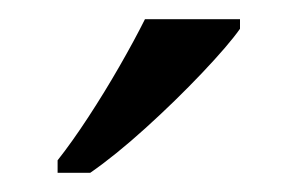

<svg xmlns="http://www.w3.org/2000/svg" viewBox="-20 -786 310 200"><path d="M40 -619Q55 -638 72 -664Q89 -690 104.5 -717Q120 -744 131 -766H230V-756Q218 -739 190.5 -710Q163 -681 131.5 -652.5Q100 -624 74 -606H40Z"/></svg>

Font: Noto Serif Hentaigana
Style: Regular
Weight: 400
Designer: Kazuhiro Yamada
Foundry: nipponia
Version: Version 1.000; ttfautohint (v1.8.4.7-5d5b)